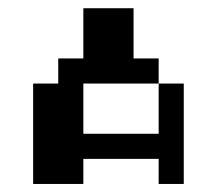

<svg xmlns="http://www.w3.org/2000/svg" viewBox="-20 -458 540 478"><path d="M187.5 -437.5H312.5V-312.5H375V-250H187.5V-125H375V-250H437.5V0H375V-62.5H187.5V0H62.5V-250H125V-312.5H187.5Z"/></svg>

Font: Half Eighties
Style: Regular
Weight: 400
Monospace: yes
Designer: Jayvee Enaguas (HarvettFox96)
Version: 20191127.01dev02